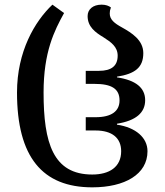

<svg xmlns="http://www.w3.org/2000/svg" viewBox="-20 -792 706 824"><path d="M376 12C516 12 613 -44 613 -143C613 -201 563 -245 482 -257V-261C563 -274 603 -308 603 -362C603 -415 563 -448 482 -460V-463C559 -475 595 -502 595 -564C595 -620 545 -651 504 -674C471 -692 451 -708 451 -734C451 -743 452 -749 456 -760C447 -767 434 -772 416 -772C379 -772 356 -752 356 -723C356 -677 389 -653 424 -632C457 -611 485 -591 485 -553C485 -509 458 -488 405 -488H348V-432H386C459 -432 493 -411 493 -361C493 -315 459 -289 390 -289H348V-232H390C461 -232 500 -200 500 -143C500 -75 449 -43 376 -43C208 -43 167 -178 167 -395C167 -569 213 -660 255 -736L205 -772C129 -700 53 -571 53 -395C53 -118 162 12 376 12Z"/></svg>

Font: Noto Serif Georgian Medium
Style: Regular
Weight: 500
Designer: Monotype Design Team, Akaki Razmadze
Foundry: Google LLC
Version: Version 2.003